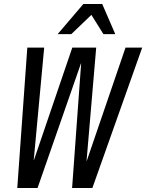

<svg xmlns="http://www.w3.org/2000/svg" viewBox="-20 -936 728 956"><path d="M688 -699 440 0H339L384 -620H383L167 0H66L116 -699H200L148 -139H149L340 -699H459L411 -135H412L605 -699ZM267 -766 395 -916H489L554 -766H495L435 -862L335 -766Z"/></svg>

Font: Fragment Mono SC
Style: Italic
Weight: 400
Italic angle: -12°
Monospace: yes
Designer: Wei Huang based on Nimbus Sans by URW Studio, based on Helvetica by Max Miedinger.
Foundry: Wei Huang
Version: Version 1.012; ttfautohint (v1.8.4.7-5d5b)